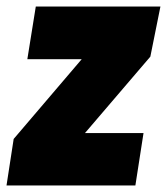

<svg xmlns="http://www.w3.org/2000/svg" viewBox="-39 -570 513 590"><path d="M-19 0 3 -143 212 -388H45L71 -550H454L423 -396L222 -161H402L377 0Z"/></svg>

Font: Georama SemiCondensed Black
Style: Italic
Weight: 900
Width: 4
Italic angle: -9°
Designer: Jean-Baptiste Levee
Foundry: Production Type
Version: Version 1.000